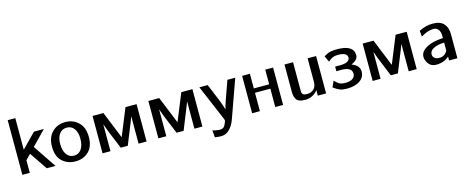

<svg xmlns="http://www.w3.org/2000/svg" viewBox="-40 -1430 5719 2342"><g transform="rotate(-15 2819.5 -258.5)"><path d="M72 0V-690H168V-291Q197 -321 256.5 -381.5Q316 -442 345 -472H470L295 -292L491 0H381L229 -223Q186 -180 166 -159V0Z M510 -237Q510 -355 576.5 -420.5Q643 -486 743 -486Q841 -486 908 -422Q975 -358 975 -237Q975 -115 909 -52.5Q843 10 743 10Q644 10 577 -51.5Q510 -113 510 -237ZM615 -243Q615 -160 649.5 -111Q684 -62 743 -62Q802 -62 836 -110.5Q870 -159 870 -243Q870 -323 836 -369.5Q802 -416 743 -416Q684 -416 649.5 -370Q615 -324 615 -243Z M1085 0V-472H1222L1361 -129L1501 -472H1641V0H1540V-284V-346L1515 -280L1406 -9H1317Q1297 -58 1268 -128Q1239 -198 1219 -247.5Q1199 -297 1185 -340V0Z M1790 0V-472H1927L2066 -129L2206 -472H2346V0H2245V-284V-346L2220 -280L2111 -9H2022Q2002 -58 1973 -128Q1944 -198 1924 -247.5Q1904 -297 1890 -340V0Z M2434 -472H2539Q2561 -420 2635 -239Q2663 -165 2672 -129Q2678 -160 2703.5 -234.5Q2729 -309 2757 -385Q2785 -461 2788 -472H2887L2715 10Q2691 79 2645.5 126Q2600 173 2540 173Q2501 173 2459 166L2451 76Q2474 85 2503 88Q2533 96 2562 91Q2589 85 2602 66Q2615 47 2628 10Q2631 1 2631 -5Q2629 -11 2623.5 -23.5Q2618 -36 2617 -40Z M2974 0V-472H3072V-287H3266V-472H3365V0H3266V-232H3072V0Z M3509 -133V-472H3617V-124Q3617 -103 3618 -93.5Q3619 -84 3625.5 -72.5Q3632 -61 3647 -57Q3662 -53 3688 -53Q3736 -53 3768.5 -85Q3801 -117 3801 -176V-472H3908V0H3803V-70Q3779 -35 3736.5 -12.5Q3694 10 3642 10Q3598 10 3569.5 -1.5Q3541 -13 3528.5 -36.5Q3516 -60 3512.5 -81Q3509 -102 3509 -133Z M4002 -50 4037 -127Q4038 -127 4058 -106Q4078 -85 4103 -74Q4128 -63 4166 -63Q4231 -63 4262.5 -86Q4294 -109 4294 -147Q4294 -230 4156 -230Q4118 -230 4099 -229V-288Q4121 -288 4138 -287.5Q4155 -287 4156 -287Q4285 -287 4285 -353Q4285 -417 4166 -417Q4128 -417 4100.5 -405Q4073 -393 4043 -365L4007 -442Q4041 -461 4057 -468.5Q4073 -476 4102 -481Q4131 -486 4176 -486Q4384 -486 4384 -355Q4384 -298 4299 -260Q4396 -225 4396 -145Q4396 -75 4335.5 -32.5Q4275 10 4169 10Q4116 10 4082.5 -3Q4049 -16 4002 -50Z M4496 0V-472H4633L4772 -129L4912 -472H5052V0H4951V-284V-346L4926 -280L4817 -9H4728Q4708 -58 4679 -128Q4650 -198 4630 -247.5Q4610 -297 4596 -340V0Z M5459 -283V-312Q5459 -364 5435.5 -392.5Q5412 -421 5379 -421Q5300 -421 5216 -367L5209 -442Q5293 -486 5382 -486Q5478 -486 5522 -436.5Q5566 -387 5566 -306V0H5461V-49Q5396 10 5297 10Q5237 10 5203.5 -33Q5170 -76 5170 -124Q5170 -172 5212.5 -208Q5255 -244 5319.5 -262Q5384 -280 5459 -283ZM5274 -126Q5274 -101 5291.5 -83.5Q5309 -66 5336 -63Q5345 -61 5364 -61Q5429 -66 5459 -126V-226Q5380 -224 5327 -198.5Q5274 -173 5274 -126Z"/></g></svg>

Font: Coval
Style: Medium
Weight: 500
Foundry: Context Ltd
Version: Version 001.000